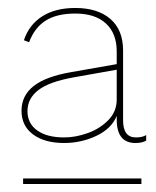

<svg xmlns="http://www.w3.org/2000/svg" viewBox="-20 -685 392 482"><path d="M347 -346V-332Q337 -326 320 -326Q273 -326 273 -385V-394Q260 -362 222 -344Q184 -326 141 -326Q92 -326 63 -347.5Q34 -369 34 -407Q34 -445 64.5 -469Q95 -493 159 -504L273 -524V-556Q273 -601 246 -626Q219 -651 169 -651Q123 -651 95 -633.5Q67 -616 53 -579L40 -584Q53 -623 86 -644Q119 -665 169 -665Q225 -665 257 -637.5Q289 -610 289 -558V-383Q289 -340 321 -340Q338 -340 347 -346ZM273 -435V-510L166 -491Q104 -480 76.5 -459Q49 -438 49 -406Q49 -375 73.5 -357.5Q98 -340 141 -340Q170 -340 200.5 -351Q231 -362 252 -383.5Q273 -405 273 -435ZM38 -237H335V-223H38Z"/></svg>

Font: Work Sans Thin
Style: Regular
Weight: 260
Designer: Wei Huang
Foundry: Wei Huang
Version: Version 1.500